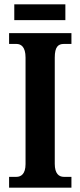

<svg xmlns="http://www.w3.org/2000/svg" viewBox="-20 -867 371 887"><path d="M46 -774H282V-847H46ZM22 0H310V-50H275C252 -50 233 -65 233 -110V-601C233 -651 249 -664 275 -664H310V-714H22V-664H56C77 -664 98 -651 98 -601V-109C98 -63 77 -50 56 -50H22Z"/></svg>

Font: Noto Serif Khmer ExtraCondensed
Style: Bold
Weight: 700
Width: 2
Designer: Danh Hong and the Monotype Design Team
Foundry: Monotype Imaging Inc.
Version: Version 2.004